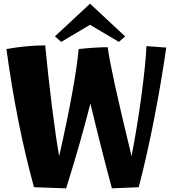

<svg xmlns="http://www.w3.org/2000/svg" viewBox="-20 -1017 940 1045"><path d="M15 -750Q126 -770 226 -770Q242 -603 263 -435.5Q284 -268 302 -167Q346 -360 373.5 -513Q401 -666 408 -750Q501 -760 566 -760Q577 -684 606 -551.5Q635 -419 696 -167Q727 -326 750 -498Q773 -670 777 -766L885 -758Q857 -565 818 -365.5Q779 -166 735 2L589 8Q528 -219 472 -454Q418 -240 340 8L165 2Q71 -339 15 -750ZM279 -819 470 -997 661 -819 627 -789 470 -882 313 -789Z"/></svg>

Font: Otomanopee One
Style: Regular
Weight: 400
Designer: Das Ende der Wildnis
Foundry: Gutenberg Labo
Version: Version 3.005